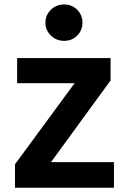

<svg xmlns="http://www.w3.org/2000/svg" viewBox="-20 -831 589 881"><path d="M48.8 30.3V-77.1L322.3 -449.2H58.6V-564.5H487.3V-461.9L213.9 -86.9H502.9V30.3ZM213.4 -668Q188.5 -692.4 188.5 -727.1Q188.5 -761.7 213.4 -786.1Q238.3 -810.5 274.4 -810.5Q310.5 -810.5 334.5 -786.1Q358.4 -761.7 358.4 -727.1Q358.4 -692.4 334.5 -668Q310.5 -643.6 274.4 -643.6Q238.3 -643.6 213.4 -668Z"/></svg>

Font: GenEi M Gothic v2 Bold
Style: Regular
Weight: 700
Version: Version 2.0